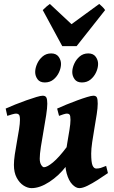

<svg xmlns="http://www.w3.org/2000/svg" viewBox="-20 -951 590 991"><path d="M537.1 -57.6Q511.7 -40 483.9 -22.2Q456.1 -4.4 431.4 7.8Q406.7 20 389.6 20Q371.6 20 353 0.7Q334.5 -18.6 324 -56.4Q313.5 -94.2 318.4 -149.9Q321.3 -178.7 327.4 -213.9Q333.5 -249 338.6 -281Q343.8 -313 343.8 -332Q343.8 -354.5 338.9 -359.6Q334 -364.7 325.7 -364.7Q319.3 -364.7 306.9 -360.8Q294.4 -356.9 284.7 -353L274.9 -390.6Q295.4 -399.9 323.2 -411.4Q351.1 -422.9 379.2 -433.1Q407.2 -443.4 429.7 -450.2Q452.1 -457 461.9 -457Q475.6 -457 480 -447.8Q484.4 -438.5 484.4 -416Q484.4 -394.5 479.2 -361.1Q474.1 -327.6 467.5 -289.8Q460.9 -252 455.8 -217Q450.7 -182.1 450.7 -158.2Q450.7 -113.8 457.5 -97.4Q464.4 -81.1 476.6 -81.1Q489.3 -81.1 499.8 -84.2Q510.3 -87.4 527.8 -94.7ZM324.7 -192.4 320.8 -92.3Q284.2 -44.4 234.9 -12.2Q185.5 20 143.1 20Q122.6 20 101.6 6.6Q80.6 -6.8 66.2 -33.7Q51.8 -60.5 51.8 -100.1Q51.8 -122.1 56.4 -153.8Q61 -185.5 67.4 -220Q73.7 -254.4 78.4 -284.2Q83 -314 83 -332Q83 -354.5 77.4 -359.6Q71.8 -364.7 63 -364.7Q56.6 -364.7 42.7 -360.8Q28.8 -356.9 17.6 -353L9.3 -390.6Q29.8 -399.9 58.3 -411.4Q86.9 -422.9 115.7 -433.1Q144.5 -443.4 167.5 -450.2Q190.4 -457 200.2 -457Q214.4 -457 219.2 -447.8Q224.1 -438.5 224.1 -416Q224.1 -394.5 218.3 -356.2Q212.4 -317.9 204.6 -274.4Q196.8 -231 190.9 -192.6Q185.1 -154.3 185.1 -132.8Q185.1 -111.8 192.6 -99.9Q200.2 -87.9 207 -87.9Q223.1 -87.9 253.4 -112.8Q283.7 -137.7 324.7 -192.4ZM486.3 -621.1Q486.3 -600.6 476.3 -578.4Q466.3 -556.2 447.8 -540.8Q429.2 -525.4 402.8 -525.4Q377 -525.4 365 -542.2Q353 -559.1 353 -579.1Q353 -599.1 362.8 -621.3Q372.6 -643.6 391.1 -659.4Q409.7 -675.3 435.5 -675.3Q461.4 -675.3 473.9 -658.2Q486.3 -641.1 486.3 -621.1ZM294.9 -621.1Q294.9 -600.6 284.9 -578.4Q274.9 -556.2 256.3 -540.8Q237.8 -525.4 211.4 -525.4Q185.5 -525.4 173.6 -542.2Q161.6 -559.1 161.6 -579.1Q161.6 -599.1 171.4 -621.3Q181.2 -643.6 199.7 -659.4Q218.3 -675.3 244.1 -675.3Q270 -675.3 282.5 -658.2Q294.9 -641.1 294.9 -621.1ZM522.5 -898.9 375.5 -712.9H301.3L200.7 -898.9Q208.5 -907.2 219 -916.3Q229.5 -925.3 237.3 -930.7L349.1 -826.2L492.2 -930.7Q498 -925.8 507.6 -916.7Q517.1 -907.7 522.5 -898.9Z"/></svg>

Font: Gentium Book Plus
Style: Bold Italic
Weight: 700
Italic angle: -8°
Designer: Victor Gaultney, Annie Olsen, Iska Routamaa, Becca Hirsbrunner
Foundry: SIL International
Version: Version 6.101